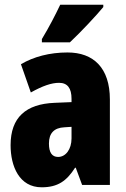

<svg xmlns="http://www.w3.org/2000/svg" viewBox="-20 -786 536 816"><path d="M419 -756V-766H236C215 -722 190 -673 158 -620V-606H277C327 -653 391 -722 419 -756ZM267 -563C191 -563 123 -545 69 -513L111 -393C161 -421 199 -434 231 -434C267 -434 284 -411 284 -366V-352L212 -349C90 -344 25 -287 25 -169C25 -79 62 10 157 10C226 10 263 -17 299 -73H302L329 0H447V-363C447 -498 377 -563 267 -563ZM254 -245 284 -247V-198C284 -151 259 -119 227 -119C201 -119 188 -138 188 -176C188 -220 210 -243 254 -245Z"/></svg>

Font: Noto Sans Bengali ExtraCondensed Black
Style: Regular
Weight: 900
Width: 2
Designer: Joana Ranito - Universal Thirst; Jelle Bosma - Monotype Design Team
Foundry: Universal Thirst ehf.
Version: Version 3.000